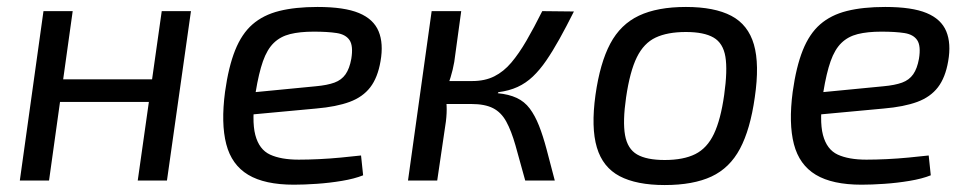

<svg xmlns="http://www.w3.org/2000/svg" viewBox="-20 -519 2788 552"><path d="M189 -487 121 0H37L105 -487ZM427 -291 417 -226H147L156 -291ZM529 -487 460 0H376L445 -487Z M893 -499Q970 -499 1012 -481.5Q1054 -464 1068.5 -429Q1083 -394 1074 -343Q1066 -296 1044.5 -268Q1023 -240 985 -226Q947 -212 889 -207L652 -185L661 -249L888 -271Q921 -274 941.5 -281.5Q962 -289 973.5 -305.5Q985 -322 990 -350Q996 -387 985 -403.5Q974 -420 948 -424Q922 -428 882 -428Q842 -428 814 -421Q786 -414 767 -395.5Q748 -377 736 -343Q724 -309 715 -254Q703 -173 714 -131Q725 -89 756.5 -74.5Q788 -60 839 -60Q866 -60 897.5 -61.5Q929 -63 960 -66Q991 -69 1018 -72L1024 -15Q999 -5 963 1Q927 7 890.5 9.5Q854 12 825 12Q741 12 693.5 -16.5Q646 -45 630.5 -104.5Q615 -164 627 -255Q637 -327 656 -374.5Q675 -422 706 -449Q737 -476 783 -487.5Q829 -499 893 -499Z M1630 -486Q1608 -442 1588.5 -407Q1569 -372 1550.5 -345Q1532 -318 1512 -299Q1492 -280 1468 -269Q1444 -258 1413 -254L1411 -251Q1443 -248 1465.5 -237.5Q1488 -227 1503 -207Q1518 -187 1529.5 -158Q1541 -129 1551.5 -89.5Q1562 -50 1575 0H1490Q1474 -59 1462 -101Q1450 -143 1435.5 -169.5Q1421 -196 1397.5 -208Q1374 -220 1335 -220L1338 -286Q1374 -286 1401 -299.5Q1428 -313 1450 -339Q1472 -365 1493.5 -402Q1515 -439 1539 -487ZM1306 -487 1286 -341Q1282 -318 1275.5 -297Q1269 -276 1261 -253Q1263 -234 1264 -214.5Q1265 -195 1262 -170L1237 0H1153L1221 -487ZM1372 -286 1364 -220H1244L1253 -286Z M1952 -499Q2034 -499 2082.5 -473.5Q2131 -448 2147.5 -391Q2164 -334 2150 -239Q2137 -147 2107.5 -91.5Q2078 -36 2025.5 -11.5Q1973 13 1891 13Q1810 13 1761.5 -12.5Q1713 -38 1696 -95Q1679 -152 1692 -246Q1705 -338 1734.5 -393.5Q1764 -449 1817 -474Q1870 -499 1952 -499ZM1952 -427Q1899 -427 1865 -411Q1831 -395 1811 -354.5Q1791 -314 1780 -239Q1770 -170 1777 -130.5Q1784 -91 1811.5 -75Q1839 -59 1891 -59Q1945 -59 1979 -76Q2013 -93 2032.5 -134Q2052 -175 2062 -246Q2072 -317 2065.5 -356Q2059 -395 2031.5 -411Q2004 -427 1952 -427Z M2525 -499Q2602 -499 2644 -481.5Q2686 -464 2700.5 -429Q2715 -394 2706 -343Q2698 -296 2676.5 -268Q2655 -240 2617 -226Q2579 -212 2521 -207L2284 -185L2293 -249L2520 -271Q2553 -274 2573.5 -281.5Q2594 -289 2605.5 -305.5Q2617 -322 2622 -350Q2628 -387 2617 -403.5Q2606 -420 2580 -424Q2554 -428 2514 -428Q2474 -428 2446 -421Q2418 -414 2399 -395.5Q2380 -377 2368 -343Q2356 -309 2347 -254Q2335 -173 2346 -131Q2357 -89 2388.5 -74.5Q2420 -60 2471 -60Q2498 -60 2529.5 -61.5Q2561 -63 2592 -66Q2623 -69 2650 -72L2656 -15Q2631 -5 2595 1Q2559 7 2522.5 9.5Q2486 12 2457 12Q2373 12 2325.5 -16.5Q2278 -45 2262.5 -104.5Q2247 -164 2259 -255Q2269 -327 2288 -374.5Q2307 -422 2338 -449Q2369 -476 2415 -487.5Q2461 -499 2525 -499Z"/></svg>

Font: Exo 2
Style: Italic
Weight: 400
Italic angle: -8°
Designer: Natanael Gama
Foundry: Natanael Gama
Version: Version 2.010